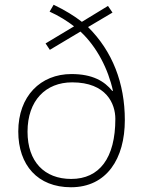

<svg xmlns="http://www.w3.org/2000/svg" viewBox="-20 -779 604 809"><path d="M206 -759 189 -730C227 -713 264 -690 292 -668L172 -596L190 -569L319 -646C388 -582 436 -488 456 -396H453C420 -437 370 -467 281 -467C151 -467 57 -374 57 -225C57 -83 139 10 279 10C430 10 506 -111 506 -273C506 -428 454 -563 351 -665L454 -726L435 -754L325 -687C293 -712 254 -736 206 -759ZM284 -432C429 -432 466 -341 466 -278C466 -113 399 -25 280 -25C167 -25 96 -98 96 -224C96 -356 173 -432 284 -432Z"/></svg>

Font: Noto Sans Canadian Aboriginal ExtraLight
Style: Regular
Weight: 200
Designer: Monotype Design Team, Typotheque's Kevin King
Foundry: Monotype Imaging Inc.
Version: Version 2.004